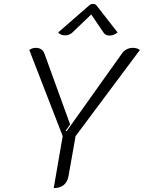

<svg xmlns="http://www.w3.org/2000/svg" viewBox="-20 -954 736 983"><path d="M301 -257 130 -698Q145 -709 162 -709Q196 -709 207 -681L339 -317L316 -284L321 -282L605 -681Q614 -694 628.5 -701.5Q643 -709 660 -709Q682 -709 696 -698L367 -257L331 -54Q326 -23 306.5 -7Q287 9 255 9ZM313 -773Q290 -773 278 -788L435 -925Q444 -934 456 -934Q469 -934 475 -925L582 -788Q563 -772 541 -772Q520 -772 511 -786L447 -880L349 -786Q334 -773 313 -773Z"/></svg>

Font: K2D ExtraLight
Style: Italic
Weight: 275
Italic angle: -10°
Designer: Katatrad Aksorn Co.,Ltd.
Foundry: Cadson Demak Co.,Ltd.
Version: Version 1.000; ttfautohint (v1.6)